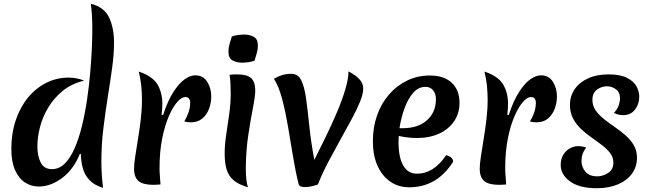

<svg xmlns="http://www.w3.org/2000/svg" viewBox="-20 -977 3452 1017"><path d="M403 -162Q370 -80 309.5 -34.5Q249 11 185 11Q146 11 113 -10Q80 -31 60 -75.5Q40 -120 40 -188Q40 -270 63 -339Q86 -408 127.5 -459Q169 -510 224.5 -538Q280 -566 344 -566Q366 -566 387.5 -561.5Q409 -557 426 -550Q359 -534 312 -495.5Q265 -457 235 -406.5Q205 -356 191.5 -302.5Q178 -249 178 -202Q178 -150 196 -115.5Q214 -81 255 -81Q294 -81 324 -111.5Q354 -142 376.5 -194.5Q399 -247 415 -313.5Q431 -380 441.5 -452Q452 -524 458 -593.5Q464 -663 466.5 -722.5Q469 -782 469 -822Q469 -861 467 -895.5Q465 -930 461 -957Q531 -940 557.5 -885Q584 -830 584 -750Q584 -690 574 -617.5Q564 -545 551 -464Q538 -383 527.5 -296.5Q517 -210 517 -122Q517 -51 526 18Q480 4 454.5 -22.5Q429 -49 419 -85Q409 -121 408 -162Z M844 -368Q869 -445 899.5 -491.5Q930 -538 959.5 -558Q989 -578 1014 -578Q1056 -578 1077.5 -544Q1099 -510 1099 -466Q1099 -433 1087.5 -401.5Q1076 -370 1052 -349.5Q1028 -329 990 -329Q971 -329 956 -334Q966 -349 976 -374.5Q986 -400 987 -425Q989 -441 983 -452Q977 -463 961 -463Q942 -463 919 -437Q896 -411 874.5 -362Q853 -313 839 -243Q825 -173 825 -85Q825 -65 827 -44Q829 -23 830 0Q819 1 809.5 1.5Q800 2 792 2Q738 2 714 -18Q690 -38 690 -84Q690 -106 696 -146.5Q702 -187 710.5 -238Q719 -289 725.5 -343.5Q732 -398 732 -448Q732 -487 728 -525Q724 -563 715 -598Q789 -573 814.5 -529Q840 -485 840 -427Q840 -417 839 -401Q838 -385 836 -369Z M1282 -88Q1282 -52 1285 -25.5Q1288 1 1294 15Q1244 1 1217 -22.5Q1190 -46 1180 -80.5Q1170 -115 1170 -164Q1170 -208 1178 -262Q1186 -316 1194 -372Q1202 -428 1202 -479Q1202 -505 1201 -530.5Q1200 -556 1196 -581Q1204 -582 1214.5 -582.5Q1225 -583 1234 -583Q1289 -583 1310.5 -563Q1332 -543 1332 -497Q1332 -468 1320 -407Q1308 -346 1295.5 -264Q1283 -182 1282 -88ZM1328 -655Q1313 -650 1295.5 -647.5Q1278 -645 1261 -645Q1235 -645 1212.5 -656.5Q1190 -668 1190 -704Q1190 -724 1196 -744Q1202 -764 1208 -784Q1223 -789 1240.5 -791.5Q1258 -794 1275 -794Q1301 -794 1323.5 -782.5Q1346 -771 1346 -735Q1346 -715 1340 -695Q1334 -675 1328 -655Z M1664 0Q1657 3 1636 8.5Q1615 14 1595 14Q1583 14 1573.5 10.5Q1564 7 1562 -1Q1545 -69 1532 -148.5Q1519 -228 1505.5 -307Q1492 -386 1474.5 -452.5Q1457 -519 1431 -560Q1454 -573 1475.5 -579.5Q1497 -586 1524 -586Q1559 -586 1576 -551Q1593 -516 1601.5 -453.5Q1610 -391 1618.5 -308.5Q1627 -226 1645 -130Q1674 -188 1706 -253.5Q1738 -319 1765.5 -384Q1793 -449 1809.5 -505Q1826 -561 1826 -599Q1867 -577 1885.5 -555.5Q1904 -534 1904 -508Q1904 -480 1887 -438Q1870 -396 1842 -344.5Q1814 -293 1782 -235.5Q1750 -178 1718.5 -118.5Q1687 -59 1664 0Z M2148 15Q2090 15 2046.5 -15.5Q2003 -46 1979 -100.5Q1955 -155 1955 -229Q1955 -303 1977.5 -366.5Q2000 -430 2041 -477Q2082 -524 2137 -550.5Q2192 -577 2257 -577Q2332 -577 2373 -538.5Q2414 -500 2414 -432Q2414 -377 2385.5 -335Q2357 -293 2306.5 -269.5Q2256 -246 2189 -246Q2163 -246 2138.5 -249Q2114 -252 2092 -257Q2091 -241 2091 -226Q2091 -143 2116 -100Q2141 -57 2188 -57Q2278 -57 2343 -155Q2380 -146 2380 -120Q2294 15 2148 15ZM2234 -517Q2196 -517 2168 -484.5Q2140 -452 2122 -401.5Q2104 -351 2096 -298H2114Q2194 -298 2241.5 -340Q2289 -382 2289 -452Q2289 -481 2274 -499Q2259 -517 2234 -517Z M2675 -368Q2700 -445 2730.5 -491.5Q2761 -538 2790.5 -558Q2820 -578 2845 -578Q2887 -578 2908.5 -544Q2930 -510 2930 -466Q2930 -433 2918.5 -401.5Q2907 -370 2883 -349.5Q2859 -329 2821 -329Q2802 -329 2787 -334Q2797 -349 2807 -374.5Q2817 -400 2818 -425Q2820 -441 2814 -452Q2808 -463 2792 -463Q2773 -463 2750 -437Q2727 -411 2705.5 -362Q2684 -313 2670 -243Q2656 -173 2656 -85Q2656 -65 2658 -44Q2660 -23 2661 0Q2650 1 2640.5 1.5Q2631 2 2623 2Q2569 2 2545 -18Q2521 -38 2521 -84Q2521 -106 2527 -146.5Q2533 -187 2541.5 -238Q2550 -289 2556.5 -343.5Q2563 -398 2563 -448Q2563 -487 2559 -525Q2555 -563 2546 -598Q2620 -573 2645.5 -529Q2671 -485 2671 -427Q2671 -417 2670 -401Q2669 -385 2667 -369Z M3142 20Q3049 20 2999.5 -16Q2950 -52 2950 -103Q2950 -148 2978 -175.5Q3006 -203 3045 -203Q3053 -203 3064 -201Q3075 -199 3085 -195Q3060 -164 3060 -125Q3060 -93 3080.5 -68Q3101 -43 3144 -43Q3174 -43 3201.5 -61Q3229 -79 3229 -116Q3229 -144 3212 -166Q3195 -188 3169 -208Q3143 -228 3113.5 -248.5Q3084 -269 3058 -293.5Q3032 -318 3015.5 -349Q2999 -380 2999 -421Q2999 -468 3024 -504.5Q3049 -541 3095 -562Q3141 -583 3203 -583Q3264 -583 3299.5 -565.5Q3335 -548 3350.5 -521Q3366 -494 3366 -464Q3366 -426 3343.5 -396.5Q3321 -367 3281 -367Q3255 -367 3232 -379Q3250 -398 3257 -418.5Q3264 -439 3264 -456Q3264 -488 3242.5 -504Q3221 -520 3195 -520Q3167 -520 3142.5 -502.5Q3118 -485 3118 -448Q3118 -417 3135 -392.5Q3152 -368 3179 -346.5Q3206 -325 3236 -304.5Q3266 -284 3293 -260.5Q3320 -237 3337 -208Q3354 -179 3354 -142Q3354 -93 3327 -56.5Q3300 -20 3252 0Q3204 20 3142 20Z"/></svg>

Font: Merienda SemiBold
Style: Regular
Weight: 600
Designer: Eduardo Rodriguez Tunni
Foundry: Eduardo Rodriguez Tunni
Version: Version 2.001; ttfautohint (v1.8.4.7-5d5b)